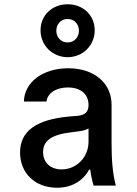

<svg xmlns="http://www.w3.org/2000/svg" viewBox="-20 -870 640 900"><path d="M395 -378C395 -346 380 -331 344 -327L306 -324C149 -310 74 -255 74 -155C74 -58 145 10 247 10C316 10 368 -21 398 -75H403C407 -46 412 -21 419 0H523C509 -52 503 -116 503 -193V-379C503 -481 421 -550 300 -550C181 -550 94 -485 92 -394H198C202 -433 243 -460 298 -460C359 -460 395 -428 395 -378ZM269 -76C216 -76 182 -108 182 -157C182 -211 222 -239 315 -250L353 -255C369 -257 383 -261 395 -268V-206C395 -133 339 -76 269 -76ZM170 -728C170 -657 226 -602 297 -602C368 -602 424 -657 424 -728C424 -798 370 -850 297 -850C224 -850 170 -798 170 -728ZM297 -671C266 -671 244 -695 244 -726C244 -757 266 -781 297 -781C328 -781 350 -757 350 -726C350 -695 328 -671 297 -671Z"/></svg>

Font: CommitMono
Style: 600Regular
Weight: 600
Monospace: yes
Designer: Eigil Nikolajsen
Foundry: Eigil Nikolajsen
Version: Version 1.143